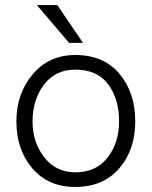

<svg xmlns="http://www.w3.org/2000/svg" viewBox="-20 -732 601 761"><path d="M278 9C352 9 410.2 -15.5 452.5 -64.5C494.8 -113.5 516 -175.7 516 -251C516 -327 495.2 -389.8 453.5 -439.5C411.8 -489.2 353.3 -514 278 -514C209.3 -514 153.3 -488.7 110 -438C66.7 -387.3 45 -325 45 -251C45 -176.3 66 -114.3 108 -65C150 -15.7 206.7 9 278 9ZM278 -456C336.7 -456 380.3 -436.5 409 -397.5C437.7 -358.5 452 -309.7 452 -251C452 -194.3 436.8 -146.5 406.5 -107.5C376.2 -68.5 333.3 -49 278 -49C227.3 -49 186.5 -68.8 155.5 -108.5C124.5 -148.2 109 -195.7 109 -251C109 -307.7 124 -356 154 -396C184 -436 225.3 -456 278 -456ZM207 -712H126L254 -562H309Z"/></svg>

Font: Hind Light
Style: Regular
Weight: 300
Designer: Manushi Parikh, Satya Rajpurohit
Foundry: Indian Type Foundry
Version: Version 1.201;PS 1.0;hotconv 1.0.78;makeotf.lib2.5.61930; tt